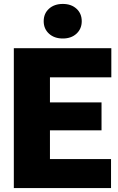

<svg xmlns="http://www.w3.org/2000/svg" viewBox="-20 -956 599 976"><path d="M544.4 0H168.9V-147.5H544.4ZM233.9 0H50.3V-710.9H233.9ZM496.1 -293.5H168.9V-435.5H496.1ZM545.9 -563H168.9V-710.9H545.9ZM299.3 -760.3Q255.9 -760.3 229 -784.9Q202.1 -809.6 202.1 -848.1Q202.1 -887.2 229 -911.6Q255.9 -936 299.3 -936Q342.3 -936 368.9 -911.6Q395.5 -887.2 395.5 -848.1Q395.5 -809.6 368.9 -784.9Q342.3 -760.3 299.3 -760.3Z"/></svg>

Font: Heebo Black
Style: Regular
Weight: 900
Designer: Oded Ezer
Foundry: Ezer Type House
Version: Version 3.100